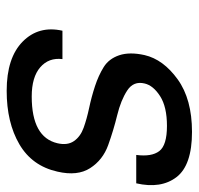

<svg xmlns="http://www.w3.org/2000/svg" viewBox="-30 -550 595 575"><g transform="rotate(90 267.5 -262.5)"><path d="M375 -540Q475 -540 510.5 -493.5Q546 -447 529 -373H444Q450 -419 432.5 -442Q415 -465 357 -465Q300 -465 268 -444.5Q236 -424 230 -398Q222 -365 251 -346Q280 -327 325 -316Q370 -305 414.5 -289Q459 -273 483.5 -235Q508 -197 494 -137Q477 -61 412 -23Q347 15 252 15Q153 15 104.5 -33Q56 -81 72 -152H157Q152 -111 181.5 -85.5Q211 -60 269 -60Q391 -60 409 -137Q416 -167 402.5 -186.5Q389 -206 362.5 -215.5Q336 -225 303 -232Q270 -239 238 -249.5Q206 -260 181 -275.5Q156 -291 145.5 -322Q135 -353 145 -398Q158 -454 217.5 -497Q277 -540 375 -540Z"/></g></svg>

Font: Miedinger
Style: Italic
Weight: 400
Italic angle: -13°
Version: Version 001.000